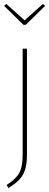

<svg xmlns="http://www.w3.org/2000/svg" viewBox="-20 -768 253 983"><path d="M118 25Q118 72 108 102Q98 132 78 152.5Q58 173 23 195L14 179Q60 150 78 118.5Q96 87 96 24V-519H118ZM200 -748 211 -738 112 -641H100L1 -738L12 -748L106 -664Z"/></svg>

Font: Fira Sans Extra Condensed Thin
Style: Regular
Weight: 250
Width: 1
Designer: Carrois Corporate & Edenspiekermann AG
Foundry: Carrois Corporate GbR & Edenspiekermann AG
Version: Version 4.203